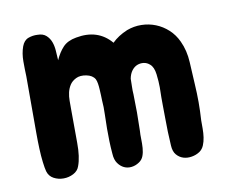

<svg xmlns="http://www.w3.org/2000/svg" viewBox="-60 -556 745 630"><g transform="rotate(-10 312.0 -240.5)"><path d="M582 -233Q584 -201 584 -172.5Q584 -144 582 -112Q582 -100 582 -85Q582 -70 580 -56Q578 -42 573 -30Q568 -18 558 -11Q546 -3 531 -0.5Q516 2 503 -2Q490 -6 480.5 -17Q471 -28 470 -48Q467 -94 467 -140Q467 -163 466.5 -184Q466 -205 467 -243Q467 -262 464 -286.5Q461 -311 449 -321Q440 -329 429 -330.5Q418 -332 407.5 -328Q397 -324 389 -313.5Q381 -303 378 -287Q378 -274 377.5 -260.5Q377 -247 378 -235Q379 -203 379 -174.5Q379 -146 378 -114Q377 -101 377.5 -86Q378 -71 377 -56.5Q376 -42 371.5 -30Q367 -18 356 -11Q344 -3 330.5 -1.5Q317 0 305.5 -5.5Q294 -11 285.5 -23Q277 -35 276 -55Q274 -78 273.5 -97.5Q273 -117 273 -139Q273 -162 274 -186.5Q275 -211 273 -234Q273 -241 272.5 -250.5Q272 -260 271.5 -270Q271 -280 269.5 -289.5Q268 -299 265 -305Q257 -319 236.5 -323Q216 -327 202 -320Q188 -313 181 -302Q174 -291 171 -278Q168 -265 168 -250.5Q168 -236 168 -223Q168 -158 168.5 -110.5Q169 -63 158 -34Q153 -19 137.5 -11Q122 -3 104.5 -3Q87 -3 72 -11Q57 -19 52 -36Q49 -47 46.5 -67.5Q44 -88 43 -113Q42 -138 42 -163.5Q42 -189 42 -210V-354Q41 -377 41 -404Q41 -431 49 -453Q56 -472 71 -477.5Q86 -483 102 -482Q120 -482 130.5 -472.5Q141 -463 146 -449.5Q151 -436 152 -419.5Q153 -403 154 -388Q165 -413 180.5 -429.5Q196 -446 225 -451Q299 -465 343 -413Q363 -433 394 -446Q418 -455 443 -454.5Q468 -454 490.5 -445Q513 -436 531.5 -419Q550 -402 561 -378Q576 -346 578 -307Q580 -268 582 -233Z"/></g></svg>

Font: Jua
Style: Regular
Weight: 400
Version: Version 1.001